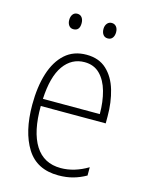

<svg xmlns="http://www.w3.org/2000/svg" viewBox="-109 -773 654 851"><g transform="rotate(15 217.5 -347.0)"><path d="M226 -539Q283 -539 318.5 -506Q354 -473 370 -418.5Q386 -364 386 -300V-267H88Q87 -149 126.5 -86.5Q166 -24 244 -24Q306 -24 368 -61V-23Q340 -7 309.5 1.5Q279 10 242 10Q143 10 96.5 -64.5Q50 -139 50 -263Q50 -345 69.5 -407Q89 -469 128 -504Q167 -539 226 -539ZM226 -505Q167 -505 130.5 -454Q94 -403 89 -300H350Q350 -357 337 -403.5Q324 -450 296.5 -477.5Q269 -505 226 -505ZM111 -668Q111 -684 118.5 -694Q126 -704 139 -704Q153 -704 160.5 -694Q168 -684 168 -668Q168 -633 139 -633Q126 -633 118.5 -643Q111 -653 111 -668ZM268 -669Q268 -684 276 -694Q284 -704 297 -704Q310 -704 318 -694.5Q326 -685 326 -669Q326 -653 318.5 -643Q311 -633 297 -633Q283 -633 275.5 -643Q268 -653 268 -669Z"/></g></svg>

Font: Noto Sans Lao Looped Condensed ExtraLight
Style: Regular
Weight: 200
Width: 3
Designer: Mark Frömberg, Ben Mitchell
Foundry: The Fontpad Ltd
Version: Version 1.002; ttfautohint (v1.8.4.7-5d5b)